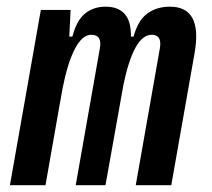

<svg xmlns="http://www.w3.org/2000/svg" viewBox="-20 -547 626 567"><path d="M188.5 -517.6 184.6 -439H193.8Q206.1 -486.8 231.2 -507.1Q256.3 -527.3 292 -527.3Q328.6 -527.3 347.9 -506.1Q367.2 -484.9 366.7 -439H374.5Q387.7 -487.3 415.3 -507.3Q442.9 -527.3 481.9 -527.3Q578.6 -527.3 554.7 -390.6L485.8 0H380.9L452.1 -404.3Q459 -444.3 428.2 -444.3Q400.9 -444.3 380.1 -406.2Q359.4 -368.2 344.7 -297.4L335.4 -245.6Q335 -244.1 335 -242.7V-243.2L291.5 0H203.6L274.9 -404.3Q282.2 -444.3 249.5 -444.3Q222.7 -444.3 200.9 -402.3Q179.2 -360.4 164.1 -282.7L158.2 -248.5Q157.7 -245.6 157.2 -242.7V-243.7L114.3 0H9.3L100.6 -517.6Z"/></svg>

Font: Cascadia Mono PL
Style: Italic
Weight: 400
Italic angle: -10°
Monospace: yes
Designer: Aaron Bell
Foundry: Saja Typeworks
Version: Version 2404.023; ttfautohint (v1.8.4)